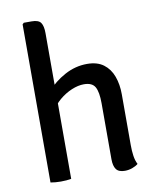

<svg xmlns="http://www.w3.org/2000/svg" viewBox="-83 -801 711 872"><g transform="rotate(-10 272.0 -365.0)"><path d="M175.5 0Q155.5 4 127.5 4Q101.5 4 80 0V-729L86.5 -735.5H123Q154.5 -735.5 165 -720.2Q175.5 -705 175.5 -672ZM468.5 -103.5Q468.5 -77.5 471.8 -54.5Q475 -31.5 484 -14.5Q473.5 -5.5 456.8 0.5Q440 6.5 422.5 6.5Q394 6.5 382.5 -9.2Q371 -25 371 -56V-314Q371 -366 357.8 -389.5Q344.5 -413 306.5 -413Q280 -413 250 -400.5Q220 -388 193.5 -365.8Q167 -343.5 151 -313.5V-409Q184 -448 233.2 -474.8Q282.5 -501.5 336.5 -501.5Q383.5 -501.5 412.5 -479.8Q441.5 -458 455 -421Q468.5 -384 468.5 -338.5Z"/></g></svg>

Font: Signika Negative
Style: Regular
Weight: 400
Designer: Anna Giedry
Foundry: Anna Giedry
Version: Version 2.001